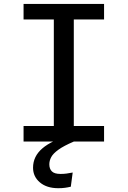

<svg xmlns="http://www.w3.org/2000/svg" viewBox="-20 -727 655 986"><path d="M514.4 -706.7V-627.2H359V-80H514.4V0H101V-80H256.4V-627.2H101V-706.7ZM344.6 -34.9 359 0Q307.2 22.1 280 41.8Q252.8 61.5 243.1 79.7Q233.3 97.9 233.3 116.9Q233.3 140 246.4 153.1Q259.5 166.2 290.8 166.2Q307.2 166.2 321 164.4Q334.9 162.6 353.3 159L343.6 231.8Q328.7 235.4 313.8 237.4Q299 239.5 279.5 239.5Q220 239.5 184.9 209.7Q149.7 180 149.7 134.4Q149.7 75.9 197.7 34.9Q245.6 -6.2 344.6 -34.9Z"/></svg>

Font: Fira Code Retina
Style: Regular
Weight: 450
Monospace: yes
Designer: Carrois Corporate, Edenspiekermann AG, Nikita Prokopov
Foundry: Carrois Corporate, Edenspiekermann AG, Nikita Prokopov
Version: Version 6.002